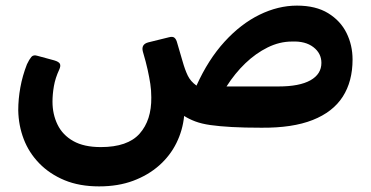

<svg xmlns="http://www.w3.org/2000/svg" viewBox="-20 -452 1321 684"><path d="M333 212Q263 212 210 190Q157 168 120 130Q83 92 64.5 43.5Q46 -5 45 -59Q45 -99 52.5 -140.5Q60 -182 76 -223Q84 -240 91.5 -249Q99 -258 114 -253L173 -237Q190 -232 193.5 -224.5Q197 -217 191 -204Q177 -174 172 -145Q167 -116 167 -90Q167 -45 185 -8Q203 29 241 50.5Q279 72 339 72Q435 72 477.5 24Q520 -24 519 -105Q519 -130 515.5 -153Q512 -176 506 -203.5Q500 -231 489 -268Q482 -294 508 -301L581 -319Q595 -323 601.5 -317.5Q608 -312 611 -300L630 -235Q639 -203 649 -182.5Q659 -162 680 -147Q722 -240 780 -303.5Q838 -367 904.5 -399.5Q971 -432 1038 -432Q1105 -432 1149 -405Q1193 -378 1214.5 -334.5Q1236 -291 1236 -240Q1236 -162 1201 -107.5Q1166 -53 1094 -24.5Q1022 4 911 3Q850 3 805.5 0.5Q761 -2 729.5 -6.5Q698 -11 675.5 -19.5Q653 -28 636 -39Q631 12 608.5 57.5Q586 103 547 137.5Q508 172 454.5 192Q401 212 333 212ZM787 -144H972Q1047 -144 1086 -166Q1125 -188 1125 -228Q1125 -262 1096.5 -284Q1068 -306 1020 -304Q976 -304 933.5 -283Q891 -262 854 -226.5Q817 -191 787 -144Z"/></svg>

Font: Rubik SemiBold
Style: Italic
Weight: 600
Italic angle: -12°
Designer: Hubert and Fischer
Foundry: Hubert and Fischer
Version: Version 2.300;gftools[0.9.30]